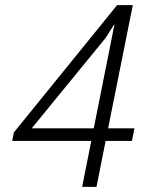

<svg xmlns="http://www.w3.org/2000/svg" viewBox="-20 -731 561 751"><path d="M402.8 -229H505.9L496.1 -179.7H393.1L357.4 0H301.3L336.9 -179.7H27.8L34.2 -212.9L438 -710.9H499.5ZM104 -229H346.7L427.7 -635.3L426.8 -635.7L392.6 -582Z"/></svg>

Font: Franko
Style: Light Italic
Weight: 300
Designer: Google
Version: Version 1.200310; 2013